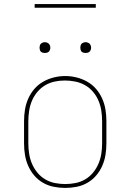

<svg xmlns="http://www.w3.org/2000/svg" viewBox="-20 -914 640 942"><path d="M300 8Q272 8 244 2.5Q216 -3 191.5 -17Q167 -31 148.5 -52.5Q130 -74 118.5 -100Q107 -126 102.5 -154Q98 -182 98 -210V-320Q98 -348 102.5 -376Q107 -404 118.5 -430Q130 -456 148.5 -477.5Q167 -499 191.5 -513Q216 -527 244 -534Q272 -541 300 -541Q328 -541 356 -534Q384 -527 408.5 -513Q433 -499 451.5 -477.5Q470 -456 481.5 -430Q493 -404 497.5 -376Q502 -348 502 -320V-210Q502 -182 497.5 -154Q493 -126 481.5 -100Q470 -74 451.5 -52.5Q433 -31 408.5 -17Q384 -3 356 2.5Q328 8 300 8ZM300 -11Q325 -11 350.5 -16Q376 -21 398 -34Q420 -47 436.5 -67Q453 -87 463 -110.5Q473 -134 477 -159.5Q481 -185 481 -210V-320Q481 -346 477 -371.5Q473 -397 463 -420.5Q453 -444 436 -464Q419 -484 396.5 -496.5Q374 -509 348.5 -514Q323 -519 298 -519Q272 -519 247 -513.5Q222 -508 200.5 -495Q179 -482 162.5 -462Q146 -442 136.5 -419Q127 -396 123 -370.5Q119 -345 119 -320V-210Q119 -185 123 -159.5Q127 -134 137 -110.5Q147 -87 163.5 -67Q180 -47 202 -34Q224 -21 249.5 -16Q275 -11 300 -11ZM400 -654Q395 -654 389.5 -655.5Q384 -657 380.5 -660.5Q377 -664 375.5 -669.5Q374 -675 374 -680Q374 -685 375.5 -690.5Q377 -696 380.5 -699.5Q384 -703 389.5 -705Q395 -707 400 -707Q405 -707 410.5 -705Q416 -703 419.5 -699.5Q423 -696 425 -690.5Q427 -685 427 -680Q427 -675 425 -669.5Q423 -664 419.5 -660.5Q416 -657 410.5 -655.5Q405 -654 400 -654ZM200 -654Q195 -654 189.5 -655.5Q184 -657 180.5 -660.5Q177 -664 175.5 -669.5Q174 -675 174 -680Q174 -685 175.5 -690.5Q177 -696 180.5 -699.5Q184 -703 189.5 -705Q195 -707 200 -707Q205 -707 210.5 -705Q216 -703 219.5 -699.5Q223 -696 225 -690.5Q227 -685 227 -680Q227 -675 225 -669.5Q223 -664 219.5 -660.5Q216 -657 210.5 -655.5Q205 -654 200 -654ZM150 -876V-894H450V-876Z"/></svg>

Font: Iosevka Slab Thin Extended
Style: Regular
Weight: 100
Width: 7
Monospace: yes
Designer: Belleve Invis
Foundry: Belleve Invis
Version: Version 11.1.1; ttfautohint (v1.8.3)